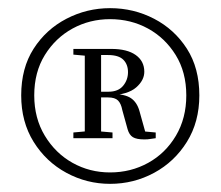

<svg xmlns="http://www.w3.org/2000/svg" viewBox="-20 -794 541 471"><path d="M362 -469V-455Q353 -454 348 -453Q343 -452 334 -452Q315 -452 306 -457.5Q297 -463 293 -477L280 -524Q277 -540 269.5 -547.5Q262 -555 245 -555H208V-569H246Q270 -569 282 -583.5Q294 -598 294 -617Q294 -636 282.5 -647.5Q271 -659 245 -659H208V-674H253Q292 -674 313 -659Q334 -644 334 -618Q334 -597 314 -579.5Q294 -562 250 -560L255 -564Q287 -563 301.5 -553Q316 -543 322 -522L339 -461L318 -473ZM204 -473H210L256 -469V-455H160V-469ZM204 -656 160 -660V-674H208V-659ZM64 -560Q64 -504 90 -461Q116 -418 158 -394.5Q200 -371 250 -371Q301 -371 343.5 -394.5Q386 -418 411.5 -461Q437 -504 437 -560Q437 -617 411 -659Q385 -701 343 -724Q301 -747 250 -747Q200 -747 158 -724Q116 -701 90 -659Q64 -617 64 -560ZM188 -455V-674H228V-455ZM32 -560Q32 -627 62.5 -674.5Q93 -722 143 -748Q193 -774 250 -774Q308 -774 358 -748Q408 -722 438.5 -674.5Q469 -627 469 -560Q469 -495 438.5 -446Q408 -397 358 -370Q308 -343 250 -343Q193 -343 143 -370Q93 -397 62.5 -446Q32 -495 32 -560Z"/></svg>

Font: Noto Serif JP ExtraLight
Style: Regular
Weight: 400
Version: Version 2.003-H1;hotconv 1.1.1;makeotfexe 2.6.0